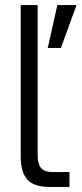

<svg xmlns="http://www.w3.org/2000/svg" viewBox="-20 -740 323 760"><path d="M129 -720V-126Q129 -92 142 -75.5Q155 -59 189 -59H255V0H178Q113 0 87.5 -30Q62 -60 62 -119V-720ZM207 -720H283L221 -550H169Z"/></svg>

Font: Aspekta 300
Style: Regular
Weight: 300
Designer: Ivo Dolenc
Version: Version 2.000